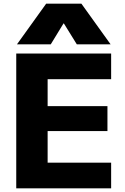

<svg xmlns="http://www.w3.org/2000/svg" viewBox="-20 -1020 678 1040"><path d="M68 0V-730H582V-591H238V-445H562V-310H238V-139H582V0ZM72 -780 230 -1000H421L579 -780H396L326 -893H324L255 -780Z"/></svg>

Font: M PLUS 2 Thin ExtraBold
Style: Regular
Weight: 800
Version: Version 1.001